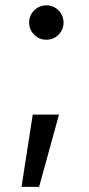

<svg xmlns="http://www.w3.org/2000/svg" viewBox="-20 -541 342 736"><path d="M62.5 175.3 105.5 -101.6H206.1L129.9 175.3ZM157.7 -388.7Q130.4 -388.7 111.1 -408Q91.8 -427.2 91.8 -454.6Q91.8 -481.9 111.1 -501.2Q130.4 -520.5 157.7 -520.5Q185.1 -520.5 204.3 -501.2Q223.6 -481.9 223.6 -454.6Q223.6 -427.2 204.3 -408Q185.1 -388.7 157.7 -388.7Z"/></svg>

Font: Inter
Style: Regular
Weight: 400
Designer: Rasmus Andersson
Foundry: rsms
Version: Version 4.001;git-9221beed3